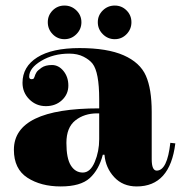

<svg xmlns="http://www.w3.org/2000/svg" viewBox="-20 -661 651 691"><path d="M337 -160V-253Q333 -253 330 -253Q283 -253 251 -227.5Q219 -202 219 -146.5Q219 -91 235 -65.5Q251 -40 278 -40Q305 -40 321 -78Q337 -116 337 -160ZM544 -47Q582 -47 593 -147L611 -145Q592 10 472 10Q422 10 391 -23.5Q360 -57 356 -104H350Q336 -50 303 -20Q270 10 198.5 10Q127 10 78.5 -21.5Q30 -53 30 -122Q30 -271 337 -271V-304Q337 -401 313 -432Q302 -446 280.5 -457Q259 -468 229 -468Q172 -468 128.5 -442Q85 -416 85 -385Q85 -376 94 -376Q100 -376 102 -379.5Q104 -383 105 -386.5Q106 -390 107 -392.5Q108 -395 111.5 -401Q115 -407 129 -417Q143 -427 167 -427Q191 -427 208.5 -405.5Q226 -384 226 -353Q226 -322 203 -300.5Q180 -279 145 -279Q110 -279 85.5 -303.5Q61 -328 61 -363Q61 -421 114 -454.5Q167 -488 266.5 -488Q366 -488 425 -462Q484 -436 505 -388.5Q526 -341 526 -258V-88Q526 -47 544 -47ZM350 -538Q332 -556 332 -581Q332 -606 350 -623.5Q368 -641 393 -641Q418 -641 435.5 -623.5Q453 -606 453 -581Q453 -556 435.5 -538Q418 -520 393 -520Q368 -520 350 -538ZM169.5 -538Q152 -556 152 -581Q152 -606 169.5 -623.5Q187 -641 212 -641Q237 -641 255 -623.5Q273 -606 273 -581Q273 -556 255 -538Q237 -520 212 -520Q187 -520 169.5 -538Z"/></svg>

Font: Elsie Swash Caps Black
Style: Regular
Weight: 900
Designer: Alejandro Inler
Foundry: Alejandro Inler
Version: 1.003